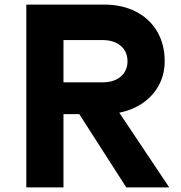

<svg xmlns="http://www.w3.org/2000/svg" viewBox="-20 -820 790 840"><path d="M95.1 -800H434.6Q513.9 -800 574 -769.4Q634.2 -738.7 667.3 -682.6Q700.5 -626.5 700.5 -552.6Q700.5 -485.3 666.5 -432.6Q632.5 -380 572.1 -350.3Q511.6 -320.7 434.6 -320.7H257.7V0H95.1ZM309.8 -347.3H488.3L720.5 0H532.6ZM537.8 -552.2Q537.8 -594.1 508.4 -619.4Q478.9 -644.7 428.7 -644.7H257.7V-459.8H428.7Q478.9 -459.8 508.4 -485.1Q537.8 -510.4 537.8 -552.2Z"/></svg>

Font: Martian Mono VF sWd Rg
Style: Regular
Weight: 400
Width: 6
Monospace: yes
Designer: Roman Shamin
Foundry: Evil Martians
Version: Version 1.100